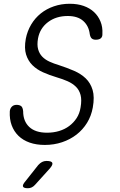

<svg xmlns="http://www.w3.org/2000/svg" viewBox="-20 -760 640 1020"><path d="M457 -578Q452 -622 422.5 -648.5Q393 -675 340 -675Q278 -675 235 -642.5Q192 -610 182 -556Q176 -522 182.5 -498.5Q189 -475 204.5 -459Q220 -443 243 -432.5Q266 -422 293 -414Q336 -400 373 -384Q410 -368 435.5 -343.5Q461 -319 472 -282Q483 -245 473 -189Q465 -144 442.5 -107.5Q420 -71 386.5 -45Q353 -19 310 -4.5Q267 10 218 10Q173 10 137.5 -2.5Q102 -15 78 -38.5Q54 -62 42 -94.5Q30 -127 32 -168Q33 -183 42.5 -193Q52 -203 68 -203Q83 -203 92 -196.5Q101 -190 103 -169Q103 -116 135.5 -85.5Q168 -55 230 -55Q264 -55 294 -64Q324 -73 347.5 -90.5Q371 -108 387 -132.5Q403 -157 408 -189Q415 -229 408 -255.5Q401 -282 383 -299.5Q365 -317 339 -328.5Q313 -340 282 -349Q242 -361 208.5 -376Q175 -391 152 -414Q129 -437 118.5 -470.5Q108 -504 117 -554Q125 -595 145.5 -629.5Q166 -664 196.5 -688.5Q227 -713 266.5 -726.5Q306 -740 350 -740Q392 -740 424.5 -728.5Q457 -717 479.5 -696Q502 -675 514 -645.5Q526 -616 524 -581Q525 -565 516 -557Q507 -549 489 -549Q475 -549 467.5 -555.5Q460 -562 457 -578ZM115 203 183 117Q193 106 203.5 100.5Q214 95 227 95Q254 95 258 105.5Q262 116 242 138L166 222Q158 231 148.5 235.5Q139 240 128 240Q105 240 102 230.5Q99 221 115 203Z"/></svg>

Font: Maple Mono NL ExtraLight
Style: Italic
Weight: 275
Italic angle: -10°
Monospace: yes
Designer: subframe7536
Version: Version 7.000